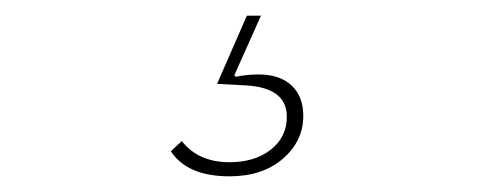

<svg xmlns="http://www.w3.org/2000/svg" viewBox="-20 -23 640 245"><path d="M273 202Q219 202 198 170L212 157Q233 184 273 184Q305 184 325.5 168Q346 152 346 126Q346 89 294 86L257 84L295 -3H313L279 73L281 75Q295 72 310 72Q337 72 352 86Q367 100 367 125Q367 157 341 179.5Q315 202 273 202Z"/></svg>

Font: IBM Plex Sans Thin
Style: Italic
Weight: 100
Italic angle: -11.31°
Designer: Mike Abbink, Paul van der Laan, Pieter van Rosmalen
Foundry: Bold Monday
Version: Version 3.0